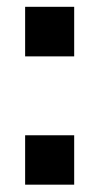

<svg xmlns="http://www.w3.org/2000/svg" viewBox="-20 -532 292 550"><path d="M192.5 -370.5H52V-512.5H192.5ZM52 -144.5H192.5V-3H52Z"/></svg>

Font: 1883 Sans SemiBold
Style: Regular
Weight: 600
Designer: 1883 Sans project is a fork of Public Sans.
Version: Version 1.009